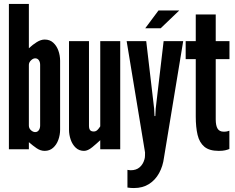

<svg xmlns="http://www.w3.org/2000/svg" viewBox="-20 -755 1186 971"><path d="M206 8Q185 8 165.5 -5.2Q146 -18.5 126 -36V0H25V-735H126V-511Q145 -529 166 -542Q187 -555 206 -555Q232 -555 249.2 -539.2Q266.5 -523.5 275.2 -499Q284 -474.5 284 -448V-99Q284 -72.5 275 -47.8Q266 -23 248.5 -7.5Q231 8 206 8ZM158 -87Q169.5 -87 176.2 -96.5Q183 -106 183 -120V-427Q183 -441.5 176.2 -450.8Q169.5 -460 158 -460Q147 -460 136.5 -449.5Q126 -439 126 -427V-120Q126 -106 136.5 -96.5Q147 -87 158 -87Z M405 8Q380 8 363 -8Q346 -24 337.5 -48.8Q329 -73.5 329 -99V-547H430V-119Q430 -103.5 435.8 -96.8Q441.5 -90 454 -90Q465 -90 472.8 -97.8Q480.5 -105.5 487 -116V-547H588V0H487V-46Q469 -29 446.5 -10.5Q424 8 405 8Z M657.5 196Q651 196 642 195.5Q633 195 624.5 193.5V104Q626 104.5 632.5 105.2Q639 106 641 106Q669 106 686.2 91Q703.5 76 710.5 51Q713 43.5 713.2 33.5Q713.5 23.5 713.5 16L620.5 -547H719.5L759.5 -206L761.5 -168H765.5L767.5 -206L807.5 -547H906.5L809.5 41Q804 85 784.8 120.2Q765.5 155.5 733.5 175.8Q701.5 196 657.5 196ZM714.5 -612 781.5 -702H886.5L792.5 -612Z M1086 8Q1038.5 8 1013.5 -13Q988.5 -34 979.2 -73Q970 -112 970 -166V-456H919V-547H970V-682H1071V-547H1140.5V-456H1071V-151.5Q1071 -119.5 1080.5 -104.2Q1090 -89 1111.5 -89Q1121 -89 1128.2 -90.5Q1135.5 -92 1140 -94V-1.5Q1130 2.5 1118.2 5.2Q1106.5 8 1086 8Z"/></svg>

Font: League Gothic
Style: Regular
Weight: 400
Designer: The League of Moveable Type
Version: Version 2.001